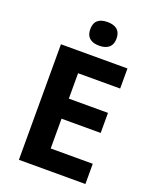

<svg xmlns="http://www.w3.org/2000/svg" viewBox="-167 -1021 895 1115"><g transform="rotate(20 280.0 -464.0)"><path d="M301 -928C256 -928 220 -911 220 -855C220 -800 256 -782 301 -782C345 -782 382 -800 382 -855C382 -911 345 -928 301 -928ZM501 0V-125H241V-309H483V-433H241V-590H501V-714H90V0Z"/></g></svg>

Font: Noto Sans Gujarati
Style: Bold
Weight: 700
Designer: Jelle Bosma - Monotype Design Team, Universal Thirst
Foundry: Monotype Imaging Inc.
Version: Version 2.106